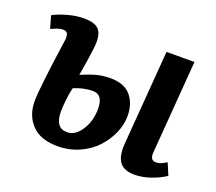

<svg xmlns="http://www.w3.org/2000/svg" viewBox="-97 -657 900 801"><g transform="rotate(20 353.0 -256.5)"><path d="M210.9 -298.8Q247.6 -314.5 276.4 -322.3Q305.2 -330.1 338.9 -330.1Q399.9 -330.1 429.4 -295.4Q459 -260.7 459 -205.1Q459 -167.5 442.1 -129.2Q425.3 -90.8 396.2 -59.3Q367.2 -27.8 322.5 -7.8Q277.8 12.2 227.1 12.2Q149.9 12.2 111.6 -28.6Q73.2 -69.3 73.2 -131.8Q73.2 -161.6 81.1 -229Q88.9 -296.4 97.4 -355.7Q106 -415 106 -417Q107.4 -436 102.3 -444.6Q97.2 -453.1 83 -453.1Q76.7 -453.1 69.1 -451.4Q61.5 -449.7 57.1 -448Q52.7 -446.3 43.2 -442.1Q33.7 -438 30.8 -437L15.1 -492.2Q35.2 -503.9 74.2 -515.4Q113.3 -526.9 149.9 -526.9Q192.9 -526.9 212.4 -510.3Q231.9 -493.7 231.9 -452.1Q231.9 -440.9 229.2 -418.5Q226.6 -396 223.9 -378.7Q221.2 -361.3 216.6 -332.5Q211.9 -303.7 210.9 -298.8ZM520 -513.2H644L611.8 -100.1Q608.9 -64.9 634.8 -64.9Q647 -64.9 656.2 -68.6Q665.5 -72.3 682.1 -82L704.1 -29.8Q676.3 -10.7 639.4 1.7Q602.5 14.2 568.8 14.2Q522.9 14.2 503.4 -11.2Q483.9 -36.6 486.8 -87.9ZM204.1 -236.8Q198.7 -218.3 194.8 -183.8Q190.9 -149.4 190.9 -129.9Q190.9 -56.2 244.1 -56.2Q280.3 -56.2 306.6 -96.9Q333 -137.7 333 -191.9Q333 -254.9 288.1 -254.9Q246.6 -254.9 204.1 -236.8Z"/></g></svg>

Font: Literata Book
Style: Bold Italic
Weight: 700
Italic angle: -3°
Designer: Latin by Veronika Burian and Jose Scaglione. Greek by Irene Vlachou. Cyrillic by Vera Evstafieva
Foundry: TypeTogether
Version: Version 1.003;PS 001.003;hotconv 1.0.88;makeotf.lib2.5.64775